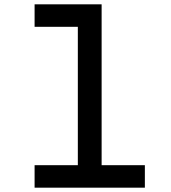

<svg xmlns="http://www.w3.org/2000/svg" viewBox="-20 -868 790 888"><path d="M450 -848V-104H650V0H140V-104H340V-744H140V-848Z"/></svg>

Font: Martian Mono VF sWd Rg
Style: Regular
Weight: 400
Width: 6
Monospace: yes
Designer: Roman Shamin
Foundry: Evil Martians
Version: Version 1.100